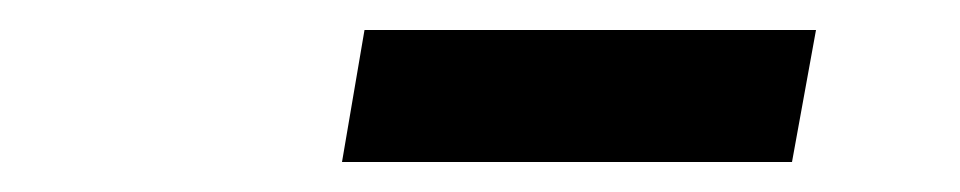

<svg xmlns="http://www.w3.org/2000/svg" viewBox="-20 -682 640 128"><path d="M208 -574 223 -662H524L508 -574Z"/></svg>

Font: Gantari
Style: Bold Italic
Weight: 700
Italic angle: -10°
Designer: Anugrah Pasau
Foundry: Lafontype
Version: Version 1.000; ttfautohint (v1.8.4.7-5d5b)